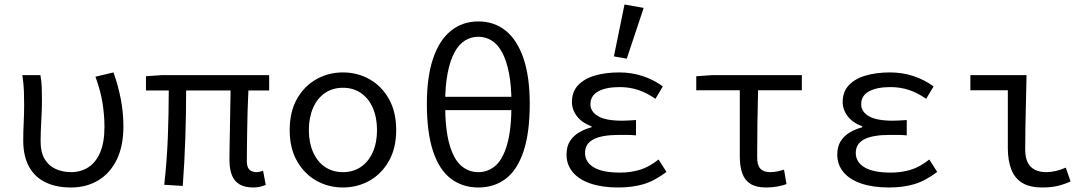

<svg xmlns="http://www.w3.org/2000/svg" viewBox="-20 -819 4840 851"><path d="M294 12Q229 12 181.5 -11Q134 -34 108.5 -80.5Q83 -127 83 -197Q83 -236 85 -275Q87 -314 87 -353Q87 -382 86 -415Q85 -448 79 -486H159Q164 -461 165 -433Q166 -405 166 -373Q166 -335 163 -284.5Q160 -234 160 -192Q160 -143 178.5 -113Q197 -83 228 -69.5Q259 -56 295 -56Q338 -56 371.5 -77.5Q405 -99 424 -143.5Q443 -188 443 -257Q443 -308 434.5 -362Q426 -416 403 -479L483 -498Q504 -439 515.5 -379.5Q527 -320 527 -259Q527 -172 497.5 -111.5Q468 -51 415.5 -19.5Q363 12 294 12Z M1103 12Q1065 12 1041.5 -2Q1018 -16 1007.5 -43.5Q997 -71 997 -110Q997 -129 997.5 -164Q998 -199 999 -243Q1000 -287 1000.5 -332.5Q1001 -378 1002 -418H805Q805 -316 801.5 -209Q798 -102 790 5L708 0Q720 -108 724 -214Q728 -320 728 -418H627V-481L696 -486H1173V-418H1081Q1079 -377 1077.5 -329.5Q1076 -282 1075.5 -237Q1075 -192 1074.5 -157Q1074 -122 1074 -104Q1074 -79 1085 -67.5Q1096 -56 1119 -56Q1124 -56 1130 -57.5Q1136 -59 1146 -62L1158 1Q1147 5 1134 8.5Q1121 12 1103 12Z M1500 12Q1436 12 1382.5 -18Q1329 -48 1296.5 -105Q1264 -162 1264 -242Q1264 -324 1296.5 -381Q1329 -438 1382.5 -468Q1436 -498 1500 -498Q1564 -498 1617.5 -468Q1671 -438 1703.5 -381Q1736 -324 1736 -242Q1736 -162 1703.5 -105Q1671 -48 1617.5 -18Q1564 12 1500 12ZM1500 -56Q1546 -56 1580 -79.5Q1614 -103 1632.5 -145Q1651 -187 1651 -242Q1651 -298 1632.5 -340.5Q1614 -383 1580 -406.5Q1546 -430 1500 -430Q1454 -430 1420 -406.5Q1386 -383 1367.5 -340.5Q1349 -298 1349 -242Q1349 -187 1367.5 -145Q1386 -103 1420 -79.5Q1454 -56 1500 -56Z M2100 12Q2030 12 1978.5 -27Q1927 -66 1899.5 -148.5Q1872 -231 1872 -359Q1872 -478 1899.5 -559.5Q1927 -641 1978.5 -682.5Q2030 -724 2100 -724Q2171 -724 2222 -682.5Q2273 -641 2300.5 -559.5Q2328 -478 2328 -359Q2328 -231 2300.5 -148.5Q2273 -66 2222 -27Q2171 12 2100 12ZM2100 -56Q2143 -56 2176 -84.5Q2209 -113 2228 -179.5Q2247 -246 2247 -359Q2247 -438 2236 -494.5Q2225 -551 2205.5 -587Q2186 -623 2159 -639.5Q2132 -656 2100 -656Q2068 -656 2041 -639.5Q2014 -623 1994.5 -587Q1975 -551 1964 -494.5Q1953 -438 1953 -359Q1953 -246 1972 -179.5Q1991 -113 2024 -84.5Q2057 -56 2100 -56ZM1917 -331V-390H2283V-331Z M2720 12Q2649 12 2597.5 -5.5Q2546 -23 2518.5 -56Q2491 -89 2491 -134Q2491 -169 2506 -193Q2521 -217 2546.5 -232Q2572 -247 2602 -255V-259Q2559 -275 2537 -304Q2515 -333 2515 -367Q2515 -412 2542 -441Q2569 -470 2616.5 -484Q2664 -498 2725 -498Q2779 -498 2828 -482Q2877 -466 2918 -436L2885 -381Q2848 -407 2809.5 -420Q2771 -433 2727 -433Q2666 -433 2631.5 -414Q2597 -395 2597 -357Q2597 -324 2631 -304Q2665 -284 2738 -284Q2752 -284 2766.5 -285Q2781 -286 2799 -287V-219Q2778 -221 2759.5 -221Q2741 -221 2723 -221Q2648 -221 2610.5 -201.5Q2573 -182 2573 -141Q2573 -101 2611.5 -77.5Q2650 -54 2729 -54Q2774 -54 2815 -66Q2856 -78 2899 -112L2934 -57Q2881 -17 2831.5 -2.5Q2782 12 2720 12ZM2758 -559 2701 -569 2748 -799 2833 -784Z M3376 12Q3332 12 3306.5 -4Q3281 -20 3270 -50.5Q3259 -81 3259 -127V-419H3066V-481L3136 -486H3534V-419H3340Q3338 -342 3337 -266.5Q3336 -191 3336 -121Q3336 -86 3350.5 -71Q3365 -56 3394 -56Q3409 -56 3424 -59Q3439 -62 3455 -67L3466 -3Q3450 3 3426.5 7.5Q3403 12 3376 12Z M3920 12Q3849 12 3797.5 -5.5Q3746 -23 3718.5 -56Q3691 -89 3691 -134Q3691 -169 3706 -193Q3721 -217 3746.5 -232Q3772 -247 3802 -255V-259Q3759 -275 3737 -304Q3715 -333 3715 -367Q3715 -412 3742 -441Q3769 -470 3816.5 -484Q3864 -498 3925 -498Q3979 -498 4028 -482Q4077 -466 4118 -436L4085 -381Q4048 -407 4009.5 -420Q3971 -433 3927 -433Q3866 -433 3831.5 -414Q3797 -395 3797 -357Q3797 -324 3831 -304Q3865 -284 3938 -284Q3952 -284 3966.5 -285Q3981 -286 3999 -287V-219Q3978 -221 3959.5 -221Q3941 -221 3923 -221Q3848 -221 3810.5 -201.5Q3773 -182 3773 -141Q3773 -101 3811.5 -77.5Q3850 -54 3929 -54Q3974 -54 4015 -66Q4056 -78 4099 -112L4134 -57Q4081 -17 4031.5 -2.5Q3982 12 3920 12Z M4600 12Q4546 12 4512.5 -7.5Q4479 -27 4463 -66.5Q4447 -106 4447 -163V-419H4281V-486H4530Q4529 -432 4527.5 -374Q4526 -316 4525 -260.5Q4524 -205 4524 -157Q4524 -105 4548 -80.5Q4572 -56 4618 -56Q4637 -56 4659 -61Q4681 -66 4704 -76L4725 -15Q4700 -3 4670 4.5Q4640 12 4600 12Z"/></svg>

Font: Source Code Pro
Style: Regular
Weight: 400
Monospace: yes
Designer: Paul D. Hunt, Teo Tuominen
Foundry: Adobe Systems Incorporated
Version: Version 1.018;hotconv 1.0.116;makeotfexe 2.5.65601